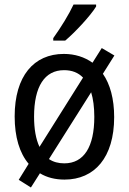

<svg xmlns="http://www.w3.org/2000/svg" viewBox="-20 -786 570 851"><path d="M216 -617V-606H269C312 -642 381 -716 406 -757V-766H306C285 -721 251 -666 216 -617ZM117 45 157 -18C188 1 225 10 266 10C399 10 486 -88 486 -267C486 -348 468 -413 436 -459L487 -540L431 -573L390 -508C355 -533 312 -547 263 -547C130 -547 45 -449 45 -270C45 -178 67 -107 107 -60L63 11ZM131 -269C131 -403 178 -475 264 -475C299 -475 327 -464 348 -442L155 -135C139 -169 131 -214 131 -269ZM265 -62C239 -62 216 -68 197 -81L384 -377C393 -348 398 -311 398 -268C398 -135 352 -62 265 -62Z"/></svg>

Font: Noto Sans Mono Condensed
Style: Regular
Weight: 400
Width: 3
Designer: Monotype Design Team
Foundry: Monotype Imaging Inc.
Version: Version 2.014